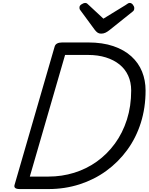

<svg xmlns="http://www.w3.org/2000/svg" viewBox="-20 -1287 1011 1307"><path d="M115 0Q71 0 79 -28L352 -970Q356 -984 369 -991Q382 -998 404 -998H580Q678 -998 751.5 -973Q825 -948 874 -903.5Q923 -859 947 -799.5Q971 -740 971 -671Q971 -553 938.5 -450.5Q906 -348 845.5 -265.5Q785 -183 703 -123.5Q621 -64 521 -32Q421 0 310 0ZM183 -85H310Q401 -85 485 -111Q569 -137 639.5 -187.5Q710 -238 762.5 -310Q815 -382 844 -473Q873 -564 873 -671Q873 -727 852.5 -772Q832 -817 793.5 -848Q755 -879 701 -896Q647 -913 579 -913H423ZM863 -1267Q875 -1267 884.5 -1255Q894 -1243 894 -1232Q894 -1223 891.5 -1218Q889 -1213 884 -1209L724 -1081Q710 -1070 697 -1064Q684 -1058 668 -1058Q654 -1058 644 -1065Q634 -1072 625 -1084L528 -1216Q522 -1223 521.5 -1228Q521 -1233 521 -1237Q521 -1249 535.5 -1258Q550 -1267 559 -1267Q569 -1267 574 -1262Q579 -1257 586 -1251L684 -1160L834 -1252Q841 -1256 848 -1261.5Q855 -1267 863 -1267Z"/></svg>

Font: Playwrite AU NSW
Style: Regular
Weight: 400
Designer: Veronika Burian, José Scaglione
Foundry: TypeTogether
Version: Version 1.002